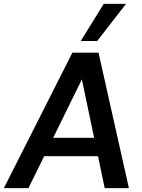

<svg xmlns="http://www.w3.org/2000/svg" viewBox="-41 -972 735 992"><path d="M-21 0 333 -700H468L625 0H500L367 -633H417L106 0ZM117 -165 163 -260H507L526 -165ZM376 -760 495 -952H610L461 -760Z"/></svg>

Font: Host Grotesk Light SemiBold
Style: Italic
Weight: 600
Italic angle: -8°
Version: Version 1.003